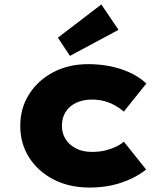

<svg xmlns="http://www.w3.org/2000/svg" viewBox="-20 -832 731 862"><path d="M382 10Q291 10 221 -26Q151 -62 111 -124.5Q71 -187 71 -267Q71 -347 111 -409.5Q151 -472 219.5 -508Q288 -544 376 -544Q456 -544 524 -521.5Q592 -499 637 -457L536 -331Q519 -346 496.5 -358.5Q474 -371 448.5 -378Q423 -385 393 -385Q352 -385 321 -370Q290 -355 274 -328.5Q258 -302 258 -268Q258 -234 274 -208Q290 -182 320.5 -166Q351 -150 392 -150Q426 -150 452.5 -156.5Q479 -163 500 -173Q521 -183 536 -196L636 -71Q590 -34 525 -12Q460 10 382 10ZM294 -581 240 -663 435 -812 512 -698Z"/></svg>

Font: Lexend Exa ExtraBold
Style: Regular
Weight: 800
Designer: Bonnie Shaver-Troup, Thomas Jockin
Foundry: Lexend
Version: Version 1.007